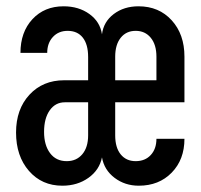

<svg xmlns="http://www.w3.org/2000/svg" viewBox="-20 -580 640 610"><path d="M178 10Q113 10 72 -37Q31 -84 31 -159Q31 -233 73.5 -279Q116 -325 184 -325H260V-399Q260 -439 243 -460.5Q226 -482 195 -482Q166 -482 148 -462.5Q130 -443 130 -412H45Q45 -478 83 -519Q121 -560 182 -560Q230 -560 264 -535.5Q298 -511 304 -471Q309 -511 341.5 -535.5Q374 -560 420 -560Q485 -560 525.5 -515.5Q566 -471 566 -400V-255H346V-150Q346 -111 363.5 -89.5Q381 -68 411 -68Q441 -68 459 -87.5Q477 -107 477 -139H566Q566 -73 525.5 -31.5Q485 10 421 10Q377 10 344 -15Q311 -40 304 -80Q296 -40 261 -15Q226 10 178 10ZM346 -325H477V-400Q477 -438 459 -460Q441 -482 411 -482Q381 -482 363.5 -460Q346 -438 346 -400ZM192 -68Q223 -68 241.5 -90Q260 -112 260 -150V-255H186Q156 -255 138 -229.5Q120 -204 120 -161Q120 -119 139 -93.5Q158 -68 192 -68Z"/></svg>

Font: JetBrains Mono NL Medium
Style: Regular
Weight: 500
Monospace: yes
Designer: Philipp Nurullin, Konstantin Bulenkov
Foundry: JetBrains
Version: Version 2.305; ttfautohint (v1.8.4.7-5d5b)